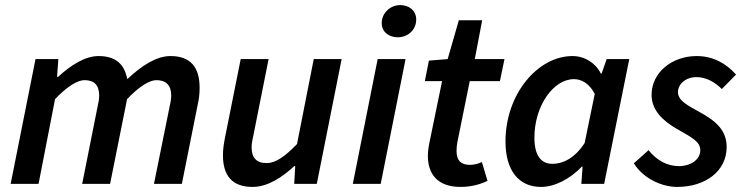

<svg xmlns="http://www.w3.org/2000/svg" viewBox="-20 -725 2937 757"><path d="M22 0H132L197 -334C246 -386 287 -409 313 -409C352 -409 371 -389 371 -348C371 -333 368 -319 363 -296L304 0H414L481 -334C530 -386 571 -409 596 -409C635 -409 655 -389 655 -348C655 -333 652 -319 647 -296L587 0H697L759 -310C765 -336 767 -356 767 -379C767 -458 733 -504 652 -504C598 -504 540 -468 482 -413C471 -466 443 -504 368 -504C315 -504 258 -467 209 -422H205L210 -492H120Z M976 12C1035 12 1093 -26 1140 -70H1144L1140 0H1229L1327 -492H1217L1151 -157C1102 -106 1065 -82 1032 -82C991 -82 972 -103 972 -144C972 -159 975 -173 980 -196L1039 -492H929L867 -182C862 -156 859 -135 859 -113C859 -34 894 12 976 12Z M1371 0H1481L1579 -492H1469ZM1548 -578C1588 -578 1621 -607 1621 -648C1621 -685 1591 -705 1558 -705C1518 -705 1485 -673 1485 -634C1485 -597 1516 -578 1548 -578Z M1796 12C1841 12 1878 0 1902 -12L1880 -86C1867 -80 1850 -75 1833 -75C1797 -75 1780 -93 1780 -129C1780 -140 1781 -151 1783 -163L1832 -405H1951L1969 -492H1852L1881 -645H1789L1745 -492L1671 -486L1655 -405H1723L1674 -167C1670 -148 1667 -130 1667 -110C1667 -40 1704 12 1796 12Z M2113 12C2168 12 2228 -20 2274 -68H2277L2272 0H2362L2461 -492H2372L2352 -435H2349C2328 -477 2285 -504 2237 -504C2101 -504 1973 -355 1973 -167C1973 -52 2026 12 2113 12ZM2158 -79C2114 -79 2087 -111 2087 -182C2087 -308 2162 -413 2243 -413C2273 -413 2303 -396 2325 -355L2285 -161C2246 -101 2199 -79 2158 -79Z M2650 12C2762 12 2845 -51 2845 -145C2845 -210 2805 -247 2737 -284C2692 -309 2653 -328 2653 -362C2653 -393 2683 -421 2726 -421C2764 -421 2799 -401 2826 -374L2882 -431C2843 -475 2791 -504 2727 -504C2629 -504 2549 -439 2549 -351C2549 -290 2594 -248 2650 -216C2716 -179 2741 -164 2741 -132C2741 -96 2703 -70 2657 -70C2614 -70 2571 -90 2537 -133L2479 -81C2516 -22 2588 12 2650 12Z"/></svg>

Font: Source Sans Pro Semibold
Style: Italic
Weight: 600
Italic angle: -11°
Designer: Paul D. Hunt
Foundry: Adobe Systems Incorporated
Version: Version 3.006;hotconv 1.0.111;makeotfexe 2.5.65597